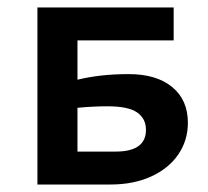

<svg xmlns="http://www.w3.org/2000/svg" viewBox="-20 -493 556 513"><path d="M482 -165Q482 -118 456.5 -80.5Q431 -43 384 -21.5Q337 0 275 0H80V-473H444V-385H187V-280Q248 -295 324 -295Q398 -295 440 -260.5Q482 -226 482 -165ZM370 -146Q370 -176 346.5 -192.5Q323 -209 267 -209Q230 -209 187 -205V-88H289Q370 -88 370 -146Z"/></svg>

Font: Ysabeau SC
Style: Bold
Weight: 700
Designer: Christian Thalmann (Catharsis Fonts)
Version: Version 0.003